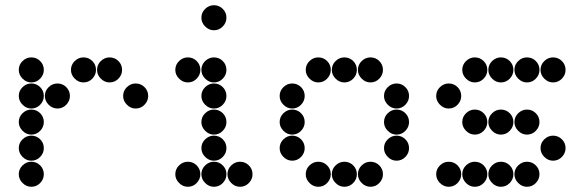

<svg xmlns="http://www.w3.org/2000/svg" viewBox="-20 -718 2240 736"><path d="M52 -450Q52 -431 66.5 -416.5Q81 -402 100 -402Q120 -402 134 -416.5Q148 -431 148 -450Q148 -470 134 -484Q120 -498 100 -498Q81 -498 66.5 -484Q52 -470 52 -450ZM252 -450Q252 -431 266.5 -416.5Q281 -402 300 -402Q320 -402 334 -416.5Q348 -431 348 -450Q348 -470 334 -484Q320 -498 300 -498Q281 -498 266.5 -484Q252 -470 252 -450ZM352 -450Q352 -431 366.5 -416.5Q381 -402 400 -402Q420 -402 434 -416.5Q448 -431 448 -450Q448 -470 434 -484Q420 -498 400 -498Q381 -498 366.5 -484Q352 -470 352 -450ZM52 -350Q52 -331 66.5 -316.5Q81 -302 100 -302Q120 -302 134 -316.5Q148 -331 148 -350Q148 -370 134 -384Q120 -398 100 -398Q81 -398 66.5 -384Q52 -370 52 -350ZM152 -350Q152 -331 166.5 -316.5Q181 -302 200 -302Q220 -302 234 -316.5Q248 -331 248 -350Q248 -370 234 -384Q220 -398 200 -398Q181 -398 166.5 -384Q152 -370 152 -350ZM452 -350Q452 -331 466.5 -316.5Q481 -302 500 -302Q520 -302 534 -316.5Q548 -331 548 -350Q548 -370 534 -384Q520 -398 500 -398Q481 -398 466.5 -384Q452 -370 452 -350ZM52 -250Q52 -231 66.5 -216.5Q81 -202 100 -202Q120 -202 134 -216.5Q148 -231 148 -250Q148 -270 134 -284Q120 -298 100 -298Q81 -298 66.5 -284Q52 -270 52 -250ZM52 -150Q52 -131 66.5 -116.5Q81 -102 100 -102Q120 -102 134 -116.5Q148 -131 148 -150Q148 -170 134 -184Q120 -198 100 -198Q81 -198 66.5 -184Q52 -170 52 -150ZM52 -50Q52 -31 66.5 -16.5Q81 -2 100 -2Q120 -2 134 -16.5Q148 -31 148 -50Q148 -70 134 -84Q120 -98 100 -98Q81 -98 66.5 -84Q52 -70 52 -50Z M652 -450Q652 -431 666.5 -416.5Q681 -402 700 -402Q720 -402 734 -416.5Q748 -431 748 -450Q748 -470 734 -484Q720 -498 700 -498Q681 -498 666.5 -484Q652 -470 652 -450ZM752 -450Q752 -431 766.5 -416.5Q781 -402 800 -402Q820 -402 834 -416.5Q848 -431 848 -450Q848 -470 834 -484Q820 -498 800 -498Q781 -498 766.5 -484Q752 -470 752 -450ZM752 -350Q752 -331 766.5 -316.5Q781 -302 800 -302Q820 -302 834 -316.5Q848 -331 848 -350Q848 -370 834 -384Q820 -398 800 -398Q781 -398 766.5 -384Q752 -370 752 -350ZM752 -250Q752 -231 766.5 -216.5Q781 -202 800 -202Q820 -202 834 -216.5Q848 -231 848 -250Q848 -270 834 -284Q820 -298 800 -298Q781 -298 766.5 -284Q752 -270 752 -250ZM752 -150Q752 -131 766.5 -116.5Q781 -102 800 -102Q820 -102 834 -116.5Q848 -131 848 -150Q848 -170 834 -184Q820 -198 800 -198Q781 -198 766.5 -184Q752 -170 752 -150ZM652 -50Q652 -31 666.5 -16.5Q681 -2 700 -2Q720 -2 734 -16.5Q748 -31 748 -50Q748 -70 734 -84Q720 -98 700 -98Q681 -98 666.5 -84Q652 -70 652 -50ZM752 -50Q752 -31 766.5 -16.5Q781 -2 800 -2Q820 -2 834 -16.5Q848 -31 848 -50Q848 -70 834 -84Q820 -98 800 -98Q781 -98 766.5 -84Q752 -70 752 -50ZM852 -50Q852 -31 866.5 -16.5Q881 -2 900 -2Q920 -2 934 -16.5Q948 -31 948 -50Q948 -70 934 -84Q920 -98 900 -98Q881 -98 866.5 -84Q852 -70 852 -50ZM752 -650Q752 -631 766.5 -616.5Q781 -602 800 -602Q820 -602 834 -616.5Q848 -631 848 -650Q848 -670 834 -684Q820 -698 800 -698Q781 -698 766.5 -684Q752 -670 752 -650Z M1152 -450Q1152 -431 1166.5 -416.5Q1181 -402 1200 -402Q1220 -402 1234 -416.5Q1248 -431 1248 -450Q1248 -470 1234 -484Q1220 -498 1200 -498Q1181 -498 1166.5 -484Q1152 -470 1152 -450ZM1252 -450Q1252 -431 1266.5 -416.5Q1281 -402 1300 -402Q1320 -402 1334 -416.5Q1348 -431 1348 -450Q1348 -470 1334 -484Q1320 -498 1300 -498Q1281 -498 1266.5 -484Q1252 -470 1252 -450ZM1352 -450Q1352 -431 1366.5 -416.5Q1381 -402 1400 -402Q1420 -402 1434 -416.5Q1448 -431 1448 -450Q1448 -470 1434 -484Q1420 -498 1400 -498Q1381 -498 1366.5 -484Q1352 -470 1352 -450ZM1052 -350Q1052 -331 1066.5 -316.5Q1081 -302 1100 -302Q1120 -302 1134 -316.5Q1148 -331 1148 -350Q1148 -370 1134 -384Q1120 -398 1100 -398Q1081 -398 1066.5 -384Q1052 -370 1052 -350ZM1452 -350Q1452 -331 1466.5 -316.5Q1481 -302 1500 -302Q1520 -302 1534 -316.5Q1548 -331 1548 -350Q1548 -370 1534 -384Q1520 -398 1500 -398Q1481 -398 1466.5 -384Q1452 -370 1452 -350ZM1052 -250Q1052 -231 1066.5 -216.5Q1081 -202 1100 -202Q1120 -202 1134 -216.5Q1148 -231 1148 -250Q1148 -270 1134 -284Q1120 -298 1100 -298Q1081 -298 1066.5 -284Q1052 -270 1052 -250ZM1452 -250Q1452 -231 1466.5 -216.5Q1481 -202 1500 -202Q1520 -202 1534 -216.5Q1548 -231 1548 -250Q1548 -270 1534 -284Q1520 -298 1500 -298Q1481 -298 1466.5 -284Q1452 -270 1452 -250ZM1052 -150Q1052 -131 1066.5 -116.5Q1081 -102 1100 -102Q1120 -102 1134 -116.5Q1148 -131 1148 -150Q1148 -170 1134 -184Q1120 -198 1100 -198Q1081 -198 1066.5 -184Q1052 -170 1052 -150ZM1452 -150Q1452 -131 1466.5 -116.5Q1481 -102 1500 -102Q1520 -102 1534 -116.5Q1548 -131 1548 -150Q1548 -170 1534 -184Q1520 -198 1500 -198Q1481 -198 1466.5 -184Q1452 -170 1452 -150ZM1152 -50Q1152 -31 1166.5 -16.5Q1181 -2 1200 -2Q1220 -2 1234 -16.5Q1248 -31 1248 -50Q1248 -70 1234 -84Q1220 -98 1200 -98Q1181 -98 1166.5 -84Q1152 -70 1152 -50ZM1252 -50Q1252 -31 1266.5 -16.5Q1281 -2 1300 -2Q1320 -2 1334 -16.5Q1348 -31 1348 -50Q1348 -70 1334 -84Q1320 -98 1300 -98Q1281 -98 1266.5 -84Q1252 -70 1252 -50ZM1352 -50Q1352 -31 1366.5 -16.5Q1381 -2 1400 -2Q1420 -2 1434 -16.5Q1448 -31 1448 -50Q1448 -70 1434 -84Q1420 -98 1400 -98Q1381 -98 1366.5 -84Q1352 -70 1352 -50Z M1752 -450Q1752 -431 1766.5 -416.5Q1781 -402 1800 -402Q1820 -402 1834 -416.5Q1848 -431 1848 -450Q1848 -470 1834 -484Q1820 -498 1800 -498Q1781 -498 1766.5 -484Q1752 -470 1752 -450ZM1852 -450Q1852 -431 1866.5 -416.5Q1881 -402 1900 -402Q1920 -402 1934 -416.5Q1948 -431 1948 -450Q1948 -470 1934 -484Q1920 -498 1900 -498Q1881 -498 1866.5 -484Q1852 -470 1852 -450ZM1952 -450Q1952 -431 1966.5 -416.5Q1981 -402 2000 -402Q2020 -402 2034 -416.5Q2048 -431 2048 -450Q2048 -470 2034 -484Q2020 -498 2000 -498Q1981 -498 1966.5 -484Q1952 -470 1952 -450ZM2052 -450Q2052 -431 2066.5 -416.5Q2081 -402 2100 -402Q2120 -402 2134 -416.5Q2148 -431 2148 -450Q2148 -470 2134 -484Q2120 -498 2100 -498Q2081 -498 2066.5 -484Q2052 -470 2052 -450ZM1652 -350Q1652 -331 1666.5 -316.5Q1681 -302 1700 -302Q1720 -302 1734 -316.5Q1748 -331 1748 -350Q1748 -370 1734 -384Q1720 -398 1700 -398Q1681 -398 1666.5 -384Q1652 -370 1652 -350ZM1752 -250Q1752 -231 1766.5 -216.5Q1781 -202 1800 -202Q1820 -202 1834 -216.5Q1848 -231 1848 -250Q1848 -270 1834 -284Q1820 -298 1800 -298Q1781 -298 1766.5 -284Q1752 -270 1752 -250ZM1852 -250Q1852 -231 1866.5 -216.5Q1881 -202 1900 -202Q1920 -202 1934 -216.5Q1948 -231 1948 -250Q1948 -270 1934 -284Q1920 -298 1900 -298Q1881 -298 1866.5 -284Q1852 -270 1852 -250ZM1952 -250Q1952 -231 1966.5 -216.5Q1981 -202 2000 -202Q2020 -202 2034 -216.5Q2048 -231 2048 -250Q2048 -270 2034 -284Q2020 -298 2000 -298Q1981 -298 1966.5 -284Q1952 -270 1952 -250ZM2052 -150Q2052 -131 2066.5 -116.5Q2081 -102 2100 -102Q2120 -102 2134 -116.5Q2148 -131 2148 -150Q2148 -170 2134 -184Q2120 -198 2100 -198Q2081 -198 2066.5 -184Q2052 -170 2052 -150ZM1652 -50Q1652 -31 1666.5 -16.5Q1681 -2 1700 -2Q1720 -2 1734 -16.5Q1748 -31 1748 -50Q1748 -70 1734 -84Q1720 -98 1700 -98Q1681 -98 1666.5 -84Q1652 -70 1652 -50ZM1752 -50Q1752 -31 1766.5 -16.5Q1781 -2 1800 -2Q1820 -2 1834 -16.5Q1848 -31 1848 -50Q1848 -70 1834 -84Q1820 -98 1800 -98Q1781 -98 1766.5 -84Q1752 -70 1752 -50ZM1852 -50Q1852 -31 1866.5 -16.5Q1881 -2 1900 -2Q1920 -2 1934 -16.5Q1948 -31 1948 -50Q1948 -70 1934 -84Q1920 -98 1900 -98Q1881 -98 1866.5 -84Q1852 -70 1852 -50ZM1952 -50Q1952 -31 1966.5 -16.5Q1981 -2 2000 -2Q2020 -2 2034 -16.5Q2048 -31 2048 -50Q2048 -70 2034 -84Q2020 -98 2000 -98Q1981 -98 1966.5 -84Q1952 -70 1952 -50Z"/></svg>

Font: Matrix Sans Print
Style: Regular
Weight: 400
Designer: Brad Neil
Version: Version 1.100